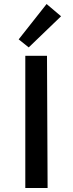

<svg xmlns="http://www.w3.org/2000/svg" viewBox="-20 -936 363 956"><path d="M123 -700 73 -740 212 -916 284 -855ZM106 0V-658H214L217 0Z"/></svg>

Font: EauTest Semibold
Style: Regular
Weight: 600
Designer: Christian Thalmann (Catharsis Fonts)
Version: Version 0.001;PS 000.001;hotconv 1.0.88;makeotf.lib2.5.64775